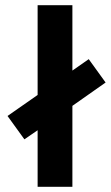

<svg xmlns="http://www.w3.org/2000/svg" viewBox="-20 -720 427 740"><path d="M125 0V-218L74 -183L9 -273L125 -354V-700H259V-448L322 -492L387 -402L259 -312V0Z"/></svg>

Font: TitilliumText22L Xb
Style: Bold
Weight: 400
Designer: Campivisivi
Foundry: Campivisivi
Version: 1.000